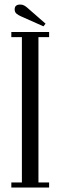

<svg xmlns="http://www.w3.org/2000/svg" viewBox="-20 -844 272 864"><path d="M31 0V-23H78.5V-677H31V-700H201V-677H153V-23H201V0ZM175.5 -725.5 75.5 -770Q62.5 -775.5 54.2 -782.5Q46 -789.5 46 -802Q46 -823.5 71 -823.5Q80.5 -823.5 87.8 -819.8Q95 -816 102 -810L185 -737.5Z"/></svg>

Font: Imbue 50pt
Style: Regular
Weight: 400
Designer: Tyler Finck
Foundry: Etcetera Type Company
Version: Version 1.102; ttfautohint (v1.8.3)